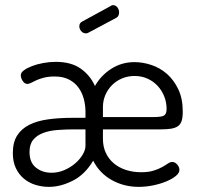

<svg xmlns="http://www.w3.org/2000/svg" viewBox="-20 -721 768 748"><path d="M325 -594Q320 -591 315 -591Q304 -591 296.5 -599.5Q289 -608 289 -619Q289 -631 300 -637L412 -698Q415 -701 420 -701Q431 -701 437.5 -692Q444 -683 444 -673Q444 -657 432 -651ZM504 -479Q536 -479 569.5 -468Q603 -457 630 -433.5Q657 -410 674.5 -373.5Q692 -337 692 -286Q692 -263 687.5 -249.5Q683 -236 672.5 -229Q662 -222 645.5 -219.5Q629 -217 605 -217H381V-180Q381 -150 392 -126Q403 -102 423 -85Q443 -68 470.5 -59Q498 -50 530 -50Q558 -50 577.5 -56Q597 -62 610.5 -69.5Q624 -77 633.5 -83.5Q643 -90 651 -90Q662 -90 670.5 -80Q679 -70 679 -59Q679 -47 665 -35.5Q651 -24 628.5 -14.5Q606 -5 577.5 1Q549 7 520 7Q463 7 415.5 -19.5Q368 -46 343 -95Q311 -41 263.5 -17Q216 7 171 7Q143 7 117.5 -1Q92 -9 72.5 -25.5Q53 -42 41.5 -66.5Q30 -91 30 -125Q30 -166 46.5 -192.5Q63 -219 93.5 -234.5Q124 -250 167 -256Q210 -262 262 -262H313V-286Q313 -311 306.5 -335.5Q300 -360 286 -379.5Q272 -399 249 -411Q226 -423 193 -423Q169 -423 151.5 -418.5Q134 -414 122 -408.5Q110 -403 101.5 -398.5Q93 -394 87 -394Q76 -394 68.5 -405.5Q61 -417 61 -428Q61 -438 73 -447Q85 -456 104.5 -463.5Q124 -471 148.5 -475.5Q173 -480 197 -480Q257 -480 294 -454Q331 -428 350 -386Q373 -427 413.5 -453Q454 -479 504 -479ZM579 -265Q611 -265 620 -271.5Q629 -278 629 -297Q629 -322 620 -345Q611 -368 594.5 -386Q578 -404 555 -414.5Q532 -425 504 -425Q478 -425 455.5 -415.5Q433 -406 416.5 -389.5Q400 -373 390.5 -351Q381 -329 381 -304V-265ZM313 -217H270Q235 -217 203.5 -214.5Q172 -212 148 -203Q124 -194 109.5 -176.5Q95 -159 95 -129Q95 -88 120 -68Q145 -48 181 -48Q207 -48 231 -58.5Q255 -69 273 -84.5Q291 -100 302 -118.5Q313 -137 313 -153Z"/></svg>

Font: Dosis
Style: Book
Weight: 400
Designer: EdgarTolentino, PabloImpallari, IginoMarini
Foundry: EdgarTolentino, PabloImpallari, IginoMarini
Version: Version 1.007